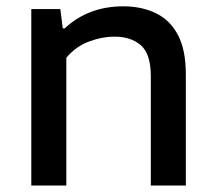

<svg xmlns="http://www.w3.org/2000/svg" viewBox="-20 -572 663 592"><path d="M76.5 0V-544H166L173.5 -484.5H179.5Q252.5 -552.5 360 -552.5Q416.5 -552.5 460.2 -531.5Q504 -510.5 528.5 -464.5Q553 -418.5 553 -342.5V0H445V-337.5Q445 -405 414.8 -432Q384.5 -459 332 -459Q295 -459 254.5 -444Q214 -429 184.5 -394V0Z"/></svg>

Font: Encode Sans SmExp Md
Style: Regular
Weight: 500
Width: 6
Designer: Multiple Designers
Foundry: Impallari Type
Version: Version 3.002; ttfautohint (v1.8.3) -l 8 -r 50 -G 200 -x 14 